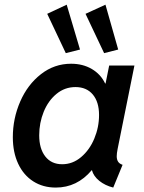

<svg xmlns="http://www.w3.org/2000/svg" viewBox="-20 -805 624 832"><path d="M35.6 -210.4Q35.6 -291.5 67.6 -365Q99.6 -438.5 157.5 -483.6Q215.3 -528.8 288.1 -528.8Q338.9 -528.8 377.7 -506.1Q416.5 -483.4 435.5 -443.4H437.5L453.1 -521H562.5L489.7 -159.7Q485.8 -140.1 485.8 -127.9Q485.8 -113.8 491.7 -104.5Q497.6 -95.2 511.2 -90.8L470.7 7.8Q435.5 -1 410.4 -21.2Q385.3 -41.5 378.4 -67.4H377.4Q314 7.8 221.7 7.8Q166.5 7.8 124.3 -19Q82 -45.9 58.8 -95.5Q35.6 -145 35.6 -210.4ZM409.2 -306.6Q409.2 -363.3 382.1 -395.5Q355 -427.7 307.1 -427.7Q260.7 -427.7 224.9 -398.2Q189 -368.7 169.4 -320.6Q149.9 -272.5 149.9 -218.8Q149.9 -160.6 176.3 -127Q202.6 -93.3 249.5 -93.3Q294.9 -93.3 331.5 -124.3Q368.2 -155.3 388.7 -204.6Q409.2 -253.9 409.2 -306.6ZM184.6 -745.1 269 -784.7 326.7 -590.3 265.1 -574.7ZM350.6 -745.1 437 -784.7 492.2 -590.3 431.2 -574.7Z"/></svg>

Font: Reddit Sans Fudge SmBold Italic
Style: Regular
Weight: 600
Italic angle: -11.25°
Designer: Stephen Hutchings
Version: Version 1.013